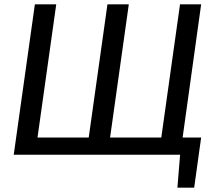

<svg xmlns="http://www.w3.org/2000/svg" viewBox="-20 -710 1000 881"><path d="M238 -690 141 0H43L140 -690ZM903 -79 892 0H133L144 -79ZM571 -690 474 0H376L473 -690ZM903 -690 807 0H709L806 -690ZM807 -7 892 0 871 151H794Z"/></svg>

Font: Exo 2 Medium
Style: Italic
Weight: 500
Italic angle: -8°
Designer: Natanael Gama
Foundry: Natanael Gama
Version: Version 2.010